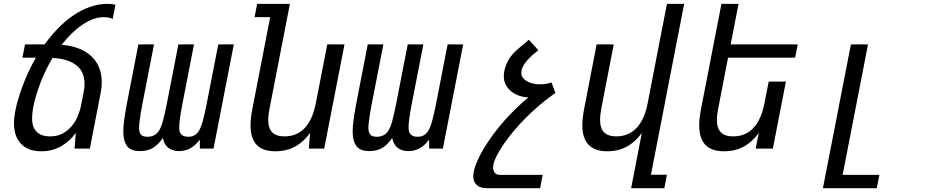

<svg xmlns="http://www.w3.org/2000/svg" viewBox="-20 -780 4856 1008"><path d="M197.3 14.2Q151.4 14.2 121.8 -1.5Q92.3 -17.1 75.2 -44.9Q63.5 -64 58.3 -86.2Q53.2 -108.4 53.2 -132.8Q53.2 -147 54.9 -161.6Q56.6 -176.3 59.1 -191.4Q64 -219.7 74.2 -254.9Q84.5 -290 98.4 -327.9Q112.3 -365.7 130.1 -403.8Q147.9 -441.9 168.5 -477.1H97.7L111.3 -546.9H213.9Q247.6 -592.8 285.6 -632.1Q323.7 -671.4 365.7 -699.7Q408.2 -728.5 453.4 -744.1Q498.5 -759.8 543.5 -759.8Q557.1 -759.8 569.1 -758.3Q581.1 -756.8 585.9 -754.4L571.8 -680.7Q562.5 -685.1 549.6 -687.5Q536.6 -689.9 523.9 -689.9Q497.1 -689.9 468.8 -679.4Q440.4 -668.9 413.6 -650.9Q356 -612.3 303.7 -544.9Q362.3 -540 405.3 -520.5Q448.2 -501 474.6 -468.8Q514.2 -420.4 514.2 -347.7Q514.2 -320.3 508.3 -291L451.7 0H371.6L377.9 -82Q361.8 -60.1 342.8 -42.7Q323.7 -25.4 301.8 -12.7Q279.3 0 253.4 7.1Q227.5 14.2 197.3 14.2ZM242.2 -64Q280.3 -64 307.9 -78.6Q335.4 -93.3 356 -117.2Q377 -142.1 388.9 -171.6Q400.9 -201.2 406.2 -229.5L419.4 -297.4Q423.8 -319.3 423.8 -340.3Q423.8 -363.8 417.5 -384.3Q411.1 -404.8 397.9 -420.9Q378.4 -444.3 343.8 -458.5Q309.1 -472.7 256.3 -476.1Q238.3 -447.3 222.2 -413.8Q206.1 -380.4 192.6 -345.9Q179.2 -311.5 169.2 -277.3Q159.2 -243.2 153.8 -212.4Q148.4 -181.2 148.4 -158.7Q148.4 -138.7 152.6 -123Q156.7 -107.4 166.5 -95.2Q180.7 -77.1 200.4 -70.6Q220.2 -64 242.2 -64Z M714.8 13.2Q684.6 13.2 664.6 2.4Q644.5 -8.3 634.8 -37.1Q627.4 -59.1 627.4 -91.3Q627.4 -117.7 632.1 -151.6Q636.7 -185.5 645 -230L706.5 -546.9H788.6L727.5 -233.9Q722.2 -205.1 718.5 -183.8Q714.8 -162.6 712.4 -140.1Q711.4 -131.3 710.7 -123.5Q710 -115.7 710 -108.9Q710 -86.9 719 -74.5Q728 -62 753.9 -62Q774.4 -62 789.1 -69.8Q803.7 -77.6 813.5 -91.8Q825.2 -108.9 835.2 -144.8Q845.2 -180.7 855.5 -233.9L916.5 -546.9H998.5L937.5 -233.9Q929.2 -190.4 925 -160.4Q920.9 -130.4 920.9 -111.8Q920.9 -98.1 923.3 -89.4Q926.8 -77.6 937.5 -69.8Q948.2 -62 968.8 -62Q985.8 -62 998 -68.1Q1010.3 -74.2 1018.8 -85.2Q1027.3 -96.2 1033.2 -110.6Q1039.1 -125 1043.9 -142.1Q1054.2 -178.7 1064.9 -233.9L1126 -546.9H1207.5L1101.1 0H1029.3L1028.8 -46.9Q1004.9 -15.1 978 -1Q951.2 13.2 920.4 13.2Q886.7 13.2 864.3 -3.4Q841.8 -20 835 -55.7Q811 -20.5 783.2 -3.7Q755.4 13.2 714.8 13.2Z M1426.3 14.2Q1358.9 14.2 1327.1 -20Q1295.4 -54.2 1295.4 -122.6Q1295.4 -161.1 1304.7 -207L1398.4 -689.9H1316.4L1330.1 -759.8H1502L1394.5 -207Q1391.6 -191.4 1389.9 -177.5Q1388.2 -163.6 1388.2 -150.9Q1388.2 -106.4 1409.2 -85.2Q1430.2 -64 1473.6 -64Q1539.1 -64 1580.3 -108.6Q1621.6 -153.3 1637.7 -236.8L1698.2 -546.9H1788.6L1682.1 0H1601.6L1607.9 -82Q1574.2 -34.7 1528.8 -10.3Q1483.4 14.2 1426.3 14.2Z M1918.9 13.2Q1888.7 13.2 1868.7 2.4Q1848.6 -8.3 1838.9 -37.1Q1831.5 -59.1 1831.5 -91.3Q1831.5 -117.7 1836.2 -151.6Q1840.8 -185.5 1849.1 -230L1910.6 -546.9H1992.7L1931.6 -233.9Q1926.3 -205.1 1922.6 -183.8Q1918.9 -162.6 1916.5 -140.1Q1915.5 -131.3 1914.8 -123.5Q1914.1 -115.7 1914.1 -108.9Q1914.1 -86.9 1923.1 -74.5Q1932.1 -62 1958 -62Q1978.5 -62 1993.2 -69.8Q2007.8 -77.6 2017.6 -91.8Q2029.3 -108.9 2039.3 -144.8Q2049.3 -180.7 2059.6 -233.9L2120.6 -546.9H2202.6L2141.6 -233.9Q2133.3 -190.4 2129.2 -160.4Q2125 -130.4 2125 -111.8Q2125 -98.1 2127.4 -89.4Q2130.9 -77.6 2141.6 -69.8Q2152.3 -62 2172.9 -62Q2189.9 -62 2202.1 -68.1Q2214.4 -74.2 2222.9 -85.2Q2231.4 -96.2 2237.3 -110.6Q2243.2 -125 2248 -142.1Q2258.3 -178.7 2269 -233.9L2330.1 -546.9H2411.6L2305.2 0H2233.4L2232.9 -46.9Q2209 -15.1 2182.1 -1Q2155.3 13.2 2124.5 13.2Q2090.8 13.2 2068.4 -3.4Q2045.9 -20 2039.1 -55.7Q2015.1 -20.5 1987.3 -3.7Q1959.5 13.2 1918.9 13.2Z M2533.2 208Q2497.6 208 2479 187Q2464.8 170.9 2464.8 145.5Q2464.8 140.1 2465.3 134.8Q2465.8 129.4 2466.8 123.5Q2472.2 95.7 2487.1 62.3Q2502 28.8 2523.4 -6.3Q2545.4 -41.5 2572 -77.6Q2598.6 -113.8 2628.9 -147.5Q2641.1 -161.1 2656 -177Q2670.9 -192.9 2687.5 -209Q2704.1 -225.1 2721.2 -240.5Q2738.3 -255.9 2754.4 -269Q2732.4 -269 2707.5 -276.9Q2682.6 -284.7 2662.1 -301.8Q2646.5 -314.9 2635.7 -334.2Q2625 -353.5 2625 -380.9Q2625 -393.6 2627.9 -408.2Q2633.3 -436 2649.9 -465.6Q2666.5 -495.1 2701.2 -524.4L2756.8 -571.3L2806.2 -516.1L2788.1 -501.5Q2773.9 -490.2 2761.2 -477.5Q2748.5 -464.8 2738.5 -451.7Q2728.5 -438.5 2722.7 -424.8Q2716.8 -411.1 2716.8 -397.9Q2716.8 -382.8 2724.9 -372.3Q2732.9 -361.8 2744.1 -355Q2772.5 -337.4 2815.4 -337.4Q2832.5 -337.4 2847.9 -340.1Q2863.3 -342.8 2875.5 -347.2L2895.5 -292Q2852.1 -261.7 2812.5 -227.8Q2772.9 -193.8 2740.2 -161.1Q2708 -128.9 2678.2 -93.5Q2648.4 -58.1 2625 -23.9Q2599.6 13.2 2584.2 45.2Q2568.8 77.1 2568.8 99.6Q2568.8 111.8 2573.7 121.1Q2577.6 128.9 2584.7 133.5Q2591.8 138.2 2603 138.2H2829.1L2815.4 208H2533.2Z M3349.6 -82Q3315.9 -34.7 3270.8 -10.3Q3225.6 14.2 3168.5 14.2Q3037.1 14.2 3037.1 -123Q3037.1 -141.6 3039.6 -162.6Q3042 -183.6 3046.4 -207L3112.3 -546.9H3202.1L3136.2 -207Q3130.4 -175.3 3130.4 -151.4Q3130.4 -106.4 3151.4 -85.2Q3172.4 -64 3215.8 -64Q3279.3 -64 3321.3 -107.7Q3363.3 -151.4 3379.9 -236.8L3481.4 -759.8H3571.8L3397.5 137.2H3481.4L3467.8 208H3293.5Z M3781.7 14.2Q3714.8 14.2 3682.9 -19.8Q3650.9 -53.7 3650.9 -122.6Q3650.9 -160.6 3660.2 -207L3767.6 -759.8H3857.4L3815.9 -546.9H4168L4154.3 -477.1H3802.2L3750 -207Q3747.1 -191.4 3745.4 -177.5Q3743.7 -163.6 3743.7 -150.9Q3743.7 -106.4 3764.6 -85.2Q3785.6 -64 3829.1 -64Q3894.5 -64 3935.8 -108.6Q3977.1 -153.3 3993.2 -236.8L4015.6 -351.6H4106L4037.6 0H3947.3L3963.4 -82Q3929.7 -34.7 3884.3 -10.3Q3838.9 14.2 3781.7 14.2Z M4447.3 -546.9H4537.1L4403.8 138.2H4596.7L4583 208H4300.3Z"/></svg>

Font: Hack
Style: Italic
Weight: 400
Italic angle: -11°
Monospace: yes
Designer: Christopher Simpkins
Foundry: Christopher Simpkins
Version: Version 2.019; ttfautohint (v1.4.1) -l 4 -r 80 -G 350 -x 0 -